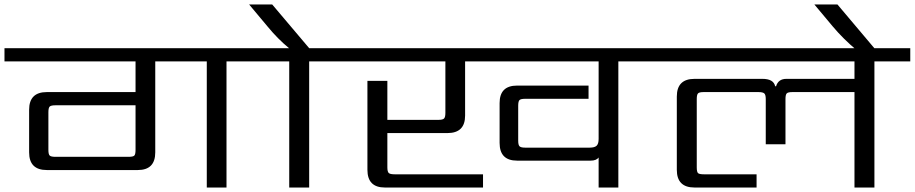

<svg xmlns="http://www.w3.org/2000/svg" viewBox="-40 -837 4083 857"><path d="M207 -137H534Q554 -137 559.5 -142.5Q565 -148 565 -168V-367H207Q188 -367 182 -361.5Q176 -356 176 -336V-168Q176 -148 182 -142.5Q188 -137 207 -137ZM1131 -622V-563H971V0H883V-563H653V-157Q653 -78 575 -78H169Q90 -78 90 -157V-347Q90 -426 169 -426H565V-563H-20V-622Z M1500 -622V-563H1340V0H1251V-563H1091V-622H1250Q1199 -664 1154 -719L1072 -817H1175L1340 -622Z M2880 -622V-563H2720V0H2632V-134Q2622 -120 2596 -120H2268Q2190 -120 2190 -199V-377Q2190 -455 2268 -455H2587V-396H2304Q2284 -396 2278.5 -390Q2273 -384 2273 -365V-209Q2273 -190 2279 -184Q2285 -178 2304 -178H2592Q2614 -178 2623 -186.5Q2632 -195 2632 -217V-563H2036V-321Q2036 -243 1957 -243H1689V-90Q1689 -71 1695 -65Q1701 -59 1721 -59H2116V0H1678Q1600 0 1600 -79V-476H1689V-302H1917Q1936 -302 1942 -308Q1948 -314 1948 -333V-563H1460V-622Z M4023 -622V-563H3863V0H3774V-426H3497Q3477 -426 3471.5 -420Q3466 -414 3466 -395V-193H3378V-395Q3378 -414 3371.5 -420Q3365 -426 3345 -426H3101Q3081 -426 3075.5 -420Q3070 -414 3070 -395V-90Q3070 -70 3075.5 -64.5Q3081 -59 3101 -59H3337V0H3060Q2981 0 2981 -79V-406Q2981 -485 3060 -485H3363Q3413 -485 3420 -452H3424Q3434 -485 3470 -485H3774V-563H2841V-622Z M3871 -612H3785Q3724 -663 3677 -719L3595 -817H3698Z"/></svg>

Font: Sarpanch
Style: Regular
Weight: 400
Designer: Manushi Parikh (Devanagari and Latin), Jyotish Sonowal (Devanagari)
Foundry: Indian Type Foundry
Version: Version 2.004;PS 1.0;hotconv 1.0.78;makeotf.lib2.5.61930; tt